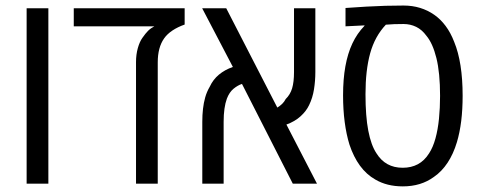

<svg xmlns="http://www.w3.org/2000/svg" viewBox="-20 -660 1731 690"><path d="M75.7 0V-630.4H153.8V0Z M468.8 0V-437Q468.8 -463.9 475.3 -487.1Q481.9 -510.3 491.7 -523.9Q502.9 -540 512.2 -549.3Q521.5 -558.6 534.7 -565.4H245.1V-630.4H643.6V-571.8Q618.7 -563 599.6 -550.3Q580.6 -537.6 569.8 -522Q546.9 -489.7 546.9 -436V0Z M707 0V-222.2Q707 -247.1 709.5 -268.8Q711.9 -290.5 717.5 -310.3Q723.1 -330.1 733.9 -348.6Q745.6 -374 766.6 -391.6Q787.6 -409.2 816.9 -419.4L706.5 -630.4H793L976.6 -273.4Q986.3 -279.3 993.9 -286.6Q1001.5 -293.9 1006.8 -304.2Q1022.9 -319.8 1029.8 -342.5Q1036.6 -365.2 1036.6 -401.4V-630.4H1113.3V-401.4Q1113.3 -369.6 1108.4 -338.9Q1103.5 -308.1 1090.8 -282.2Q1080.6 -260.7 1060.3 -242.2Q1040 -223.6 1009.3 -212.4L1119.1 0H1032.2L849.6 -358.4Q834.5 -353.5 819.3 -341.1Q804.2 -328.6 795.4 -305.7Q783.7 -273.9 783.7 -222.2V0Z M1427.7 9.8Q1370.6 9.8 1329.1 -14.6Q1296.9 -32.7 1273.7 -64.5Q1250.5 -96.2 1235.8 -140.6Q1224.6 -176.8 1218.8 -221.2Q1212.9 -265.6 1212.9 -317.4Q1212.9 -375.5 1221.2 -421.6Q1229.5 -467.8 1246.3 -503.7Q1263.2 -539.6 1289.1 -566.4L1290.5 -568.8L1221.7 -565.4V-631.3Q1261.2 -634.3 1296.6 -636.2Q1332 -638.2 1365 -639.2Q1397.9 -640.1 1430.2 -640.1Q1461.9 -640.1 1489.7 -631.6Q1517.6 -623 1540.5 -606.9Q1563 -591.3 1581.3 -566.9Q1599.6 -542.5 1612.3 -509.3Q1627.4 -472.7 1635 -424.1Q1642.6 -375.5 1642.6 -315.9Q1642.6 -267.1 1637.5 -225.3Q1632.3 -183.6 1622.1 -149.4Q1609.4 -106.9 1588.6 -75.4Q1567.9 -43.9 1539.6 -24.4Q1493.2 9.8 1427.7 9.8ZM1427.2 -57.1Q1458 -57.1 1481.7 -69.8Q1505.4 -82.5 1522 -108.9Q1536.1 -130.4 1544.9 -162.4Q1553.7 -194.3 1557.6 -233.4Q1561.5 -272.5 1561.5 -315.4Q1561.5 -398.4 1548.3 -451.4Q1535.2 -504.4 1512.2 -531.7Q1496.6 -553.2 1475.6 -563.5Q1454.6 -573.7 1430.2 -573.7Q1411.6 -573.7 1397 -573.2Q1382.3 -572.8 1366.7 -571.3Q1327.1 -529.3 1310.3 -468.5Q1293.5 -407.7 1293.5 -321.3Q1293.5 -242.7 1303.5 -190.4Q1313.5 -138.2 1333 -108.9Q1349.1 -83 1372.6 -70.1Q1396 -57.1 1427.2 -57.1Z"/></svg>

Font: Open Sans SemiCondensed
Style: Regular
Weight: 400
Width: 4
Designer: Monotype Design Team
Foundry: Monotype Imaging Inc.
Version: Version 3.000